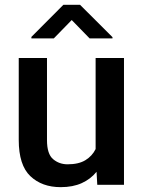

<svg xmlns="http://www.w3.org/2000/svg" viewBox="-20 -770 596 800"><path d="M385.3 0 382.3 -54.2Q357.9 -23.9 320.8 -7.1Q283.7 9.8 232.9 9.8Q154.8 9.8 106.4 -36.1Q58.1 -82 58.1 -187V-528.3H175.8V-186Q175.8 -128.4 201.2 -106.9Q226.6 -85.4 261.7 -85.4Q308.1 -85.4 336.2 -102.8Q364.3 -120.1 378.4 -148.9V-528.3H496.6V0ZM313.5 -750 448.7 -615.2V-609.9H353.5L278.8 -686.5L204.1 -609.9H110.8V-616.2L244.1 -750Z"/></svg>

Font: Vazirmatn RD Medium
Style: Regular
Weight: 500
Designer: Saber Rastikerdar
Foundry: Saber Rastikerdar
Version: Version 33.003